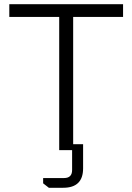

<svg xmlns="http://www.w3.org/2000/svg" viewBox="-20 -710 626 908"><path d="M24 -630V-690H562V-630H326V0H260V-630ZM184 132H283Q321 132 321 94V-28H373V86Q373 178 279 178H211L184 157Z"/></svg>

Font: Oxanium Light
Style: Regular
Weight: 300
Designer: Severin Meyer
Version: Version 1.000